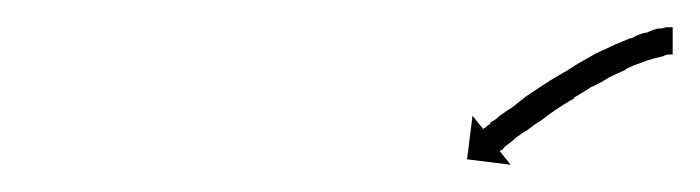

<svg xmlns="http://www.w3.org/2000/svg" viewBox="-20 -536 514 141"><path d="M474 -496Q474 -496 474 -496Q474 -496 474 -496Q474 -496 474 -496Q474 -496 474 -496Q473 -496 472 -496Q472 -496 472 -496Q472 -496 472 -496Q472 -496 472 -496Q472 -496 472 -496Q470 -496 467 -495Q467 -495 467 -495Q467 -495 467 -495Q468 -495 468 -495Q468 -495 468 -495Q464 -494 460 -493Q460 -493 460 -493Q460 -493 460 -493Q460 -493 460 -493Q460 -493 460 -493Q456 -492 451 -490Q451 -490 451 -490Q451 -490 451 -490Q451 -490 451 -490Q451 -490 451 -490Q445 -488 439 -485Q439 -485 439 -485Q439 -485 439 -485Q440 -485 440 -485Q440 -485 440 -485Q433 -482 427 -479Q427 -479 427 -479Q427 -479 427 -479Q427 -479 427 -479Q427 -479 427 -479Q421 -475 414 -472Q414 -472 414 -472Q414 -472 414 -472Q414 -472 414 -472Q414 -472 414 -472Q408 -468 401 -464Q401 -464 401 -464Q401 -464 401 -464Q402 -464 402 -464Q402 -464 402 -464Q395 -460 389 -456Q389 -456 389 -456Q389 -456 389 -456Q389 -456 389 -456Q389 -456 389 -456Q383 -452 378 -448Q378 -448 378 -448Q378 -448 378 -448Q378 -448 378 -448Q378 -448 378 -448Q373 -445 368 -441Q368 -441 368 -441Q368 -441 368 -441Q368 -441 368 -441Q368 -441 368 -441Q363 -438 359 -435Q359 -435 359 -435Q359 -435 359 -435Q359 -435 359 -435Q359 -435 359 -435Q356 -432 353 -430Q350 -428 349 -426Q348 -426 347 -425L355 -415L323 -419L327 -451L335 -441Q335 -442 336 -442Q338 -444 340 -445V-446Q344 -448 347 -451Q347 -451 347 -451Q347 -451 347 -451Q347 -451 347 -451Q347 -451 347 -451Q351 -454 356 -457Q356 -457 356 -457Q356 -457 356 -457Q356 -457 356 -457Q356 -457 356 -457Q361 -461 366 -465Q366 -465 366 -465Q366 -465 366 -465Q366 -465 366 -465Q366 -465 366 -465Q372 -469 378 -473Q378 -473 378 -473Q378 -473 378 -473Q378 -473 378 -473Q378 -473 378 -473Q384 -477 391 -481Q391 -481 391 -481Q391 -481 391 -481Q391 -481 391 -481Q391 -481 391 -481Q398 -485 404 -489Q404 -489 404 -489Q404 -489 404 -489Q404 -489 404 -489Q404 -489 404 -489Q411 -493 418 -497Q418 -497 418 -497Q418 -497 418 -497Q418 -497 418 -497Q418 -497 418 -497Q425 -500 431 -503Q431 -503 431 -503Q431 -503 431 -503Q431 -503 431 -503Q431 -503 431 -503Q438 -506 443 -508Q443 -508 443 -508Q443 -508 443 -508Q444 -508 444 -508Q444 -508 444 -508Q449 -511 454 -512Q454 -512 454 -512Q454 -512 454 -512Q454 -512 454.5 -512Q455 -512 455 -512Q459 -514 463 -515Q463 -515 463 -515Q463 -515 463 -515Q463 -515 463 -515Q463 -515 463 -515Q467 -515 469 -516Q469 -516 469 -516Q469 -516 469 -516Q470 -516 470 -516Q470 -516 470 -516Q472 -516 473 -516Q473 -516 473 -516Q473 -516 473 -516Q473 -516 473 -516Q473 -516 473 -516Q474 -516 474 -516V-496Q474 -496 474 -496Z"/></svg>

Font: FRB American Cursive Just Arrows Black
Style: Bold Italic
Weight: 900
Italic angle: -25°
Version: Version 2.0;Modular Font Editor K font №1